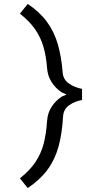

<svg xmlns="http://www.w3.org/2000/svg" viewBox="-20 -787 443 983"><path d="M122 176 82 126Q133 85.5 161.8 42.2Q190.5 -1 203.8 -52.2Q217 -103.5 221 -168Q224 -209.5 244.5 -240.8Q265 -272 297 -293L321 -303L296 -314Q264.5 -335 244.2 -366.5Q224 -398 221 -439Q216.5 -498.5 202.5 -547Q188.5 -595.5 159.8 -637Q131 -678.5 82 -717L122 -767Q183.5 -725.5 220.5 -675Q257.5 -624.5 276 -560.5Q294.5 -496.5 301 -415Q303.5 -380 332.8 -359.5Q362 -339 400 -332V-275Q362 -268.5 333.8 -248Q305.5 -227.5 303 -192Q298 -103.5 279.8 -37Q261.5 29.5 223.8 81Q186 132.5 122 176Z"/></svg>

Font: Expletus Sans
Style: Regular
Weight: 400
Designer: Jasper de Waard
Foundry: Designtown
Version: Version 7.500